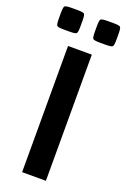

<svg xmlns="http://www.w3.org/2000/svg" viewBox="-169 -947 659 1001"><g transform="rotate(20 161.0 -446.5)"><path d="M95 0V-700H227V0ZM1 -818V-849Q1 -881.5 7 -887.2Q13 -893 46 -893H76Q109 -893 115 -887.2Q121 -881.5 121 -849V-818Q121 -785 115 -779Q109 -773 76 -773H46Q13 -773 7 -779Q1 -785 1 -818ZM201 -818V-849Q201 -881.5 207 -887.2Q213 -893 246 -893H276Q309 -893 315 -887.2Q321 -881.5 321 -849V-818Q321 -785 315 -779Q309 -773 276 -773H246Q213 -773 207 -779Q201 -785 201 -818Z"/></g></svg>

Font: Science Gothic
Style: Regular
Weight: 400
Designer: Thomas Phinney, Vassil Kateliev, Brandon Buerkle
Foundry: Font Detective LLC
Version: Version 1.018